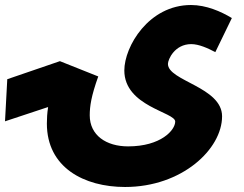

<svg xmlns="http://www.w3.org/2000/svg" viewBox="-163 -516 975 766"><path d="M24 -23C24 152 172 230 336 230C563 230 723 79 723 -52C723 -169 507 -193 507 -261C507 -279 534 -340 600 -340C630 -340 666 -324 696 -308L762 -444C719 -470 660 -496 599 -496C430 -496 333 -330 333 -235C333 -91 536 -69 536 -31C536 3 479 68 348 68C261 68 195 24 195 -56C195 -92 201 -133 229 -211L76 -272L-134 -200L-143 -32L29 -89C25 -64 24 -42 24 -23Z"/></svg>

Font: Noto Sans Arabic ExtCond Blk
Style: Regular
Weight: 900
Width: 2
Designer: Monotype Design Team, Nadine Chahine, Nizar Qandah and Khaled Hosny
Foundry: Monotype Imaging Inc.
Version: Version 2.012